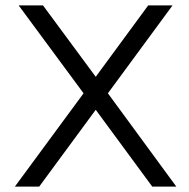

<svg xmlns="http://www.w3.org/2000/svg" viewBox="-20 -690 700 710"><path d="M49 -670 289 -345 35 0H125L334 -284L543 0H632L379 -345L618 -670H528L334 -406L139 -670Z"/></svg>

Font: LT Wave Alt Light
Style: Regular
Weight: 300
Designer: Daniel Lyons
Version: Version 2.5 (Glyphs App)